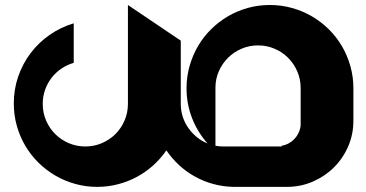

<svg xmlns="http://www.w3.org/2000/svg" viewBox="-20 -748 1463 768"><path d="M1106.4 -162.1V-165Q1121.6 -167.5 1134.8 -174.6Q1147.9 -181.6 1158 -192.4Q1168 -203.1 1174.3 -216.6Q1180.7 -230 1182.6 -245.6V-394.5V-396Q1182.6 -431.2 1169.2 -462.2Q1155.8 -493.2 1132.8 -516.4Q1109.9 -539.6 1078.6 -553Q1047.4 -566.4 1012.2 -566.4Q977.1 -566.4 946.3 -553.2Q915.5 -540 892.3 -517.1Q869.1 -494.1 855.5 -463.4Q841.8 -432.6 841.8 -397.5V-399.4V-397.9V-397.5V-396V-165Q856.9 -162.1 873.5 -162.1H913.1H919.4ZM491.7 -728 703.1 -585.4V-334V-332.5Q703.1 -305.7 710.9 -281.2Q718.8 -256.8 733.2 -236.3Q747.6 -215.8 767.1 -199.7Q786.6 -183.6 810.1 -174.3Q770.5 -218.8 748.3 -275.4Q726.1 -332 726.1 -396V-397.9Q726.6 -443.4 738.8 -485.6Q751 -527.8 772.7 -564.7Q794.4 -601.6 825 -631.6Q855.5 -661.6 892.3 -683.1Q929.2 -704.6 971.4 -716.3Q1013.7 -728 1059.6 -728Q1105.5 -728 1148.2 -716.1Q1190.9 -704.1 1228 -682.4Q1265.1 -660.6 1295.7 -630.4Q1326.2 -600.1 1347.9 -563Q1369.6 -525.9 1381.6 -483.2Q1393.6 -440.4 1393.6 -394.5V-267.1V-265.6V-265.1Q1393.6 -210.4 1372.6 -162.1Q1351.6 -113.8 1315.2 -77.9Q1278.8 -42 1230.5 -21.2Q1182.1 -0.5 1127 -0.5H1107.9H919.4H913.1Q871.1 -1.5 832.3 -12.2Q793.5 -22.9 759.3 -42Q725.1 -61 696.3 -87.6Q667.5 -114.3 645.5 -146.5Q622.6 -113.3 592.8 -86.4Q563 -59.6 527.6 -40.5Q492.2 -21.5 451.9 -11Q411.6 -0.5 368.7 -0.5Q322.8 -0.5 280.3 -12.5Q237.8 -24.4 200.7 -46.1Q163.6 -67.9 133.1 -98.1Q102.5 -128.4 80.8 -165.5Q59.1 -202.6 47.1 -245.4Q35.2 -288.1 35.2 -334Q35.2 -391.1 53 -442.4Q70.8 -493.7 102.8 -535.9Q134.8 -578.1 178.7 -608.6Q222.7 -639.2 274.9 -654.8V-496.6Q247.6 -488.8 224.9 -473.1Q202.1 -457.5 185.8 -436Q169.4 -414.6 160.2 -388.2Q150.9 -361.8 150.9 -332.5Q150.9 -297.4 164.3 -266.1Q177.7 -234.9 200.7 -211.9Q223.6 -189 254.9 -175.5Q286.1 -162.1 321.3 -162.1Q356.4 -162.1 387.7 -175.5Q418.9 -189 441.9 -211.9Q464.8 -234.9 478.3 -266.1Q491.7 -297.4 491.7 -332.5V-334Z"/></svg>

Font: DimaBanoo
Style: Bold
Weight: 800
Designer: R.Balvardi
Foundry: R.Balvardi
Version: Version 1.0.0-alpha3